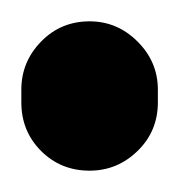

<svg xmlns="http://www.w3.org/2000/svg" viewBox="-20 -160 168 180"><path d="M0 -64H128V-76H0ZM64 -128Q37 -128 18.5 -109Q0 -90 0 -64Q0 -37 18.5 -18.5Q37 0 64 0Q90 0 109 -18.5Q128 -37 128 -64Q128 -90 109 -109Q90 -128 64 -128ZM64 -140Q37 -140 18.5 -121Q0 -102 0 -76Q0 -49 18.5 -30.5Q37 -12 64 -12Q90 -12 109 -30.5Q128 -49 128 -76Q128 -102 109 -121Q90 -140 64 -140Z"/></svg>

Font: Wavefont
Style: Bold
Weight: 700
Version: Version 3.004;gftools[0.9.33]